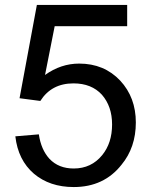

<svg xmlns="http://www.w3.org/2000/svg" viewBox="-20 -743 609 776"><path d="M137 -200Q146 -138 180 -101Q217 -62 278 -62Q349 -62 393 -116Q433 -165 433 -240Q433 -313 392 -360Q350 -406 277 -406Q188 -406 143 -335L59 -346L129 -723H494V-637H201L162 -440Q226 -486 300 -486Q401 -486 466 -417Q529 -349 529 -248Q529 -147 471 -77Q400 13 278 13Q181 13 117 -41Q53 -96 42 -192Z"/></svg>

Font: MongolianScript
Style: Regular
Weight: 400
Designer: Bolorsoft LLC, NUM
Foundry: Bolorsoft LLC
Version: Version 3.2